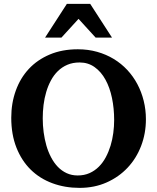

<svg xmlns="http://www.w3.org/2000/svg" viewBox="-20 -937 796 974"><path d="M559.1 -328.1Q559.1 -386.7 548.1 -439.7Q537.1 -492.7 515.1 -532.7Q493.2 -572.8 460.2 -596.4Q427.2 -620.1 383.8 -620.1Q349.1 -620.1 321.8 -608.4Q294.4 -596.7 273.7 -576.4Q252.9 -556.2 238.3 -528.8Q223.6 -501.5 214.4 -470Q205.1 -438.5 200.9 -404.5Q196.8 -370.6 196.8 -336.9Q196.8 -301.3 201.4 -266.1Q206.1 -231 215.3 -198.7Q224.6 -166.5 239.3 -138.7Q253.9 -110.8 273.4 -90.6Q293 -70.3 318.1 -58.6Q343.3 -46.9 374 -46.9Q407.2 -46.9 434.1 -58.8Q460.9 -70.8 481.4 -91.3Q502 -111.8 516.6 -139.2Q531.2 -166.5 540.8 -197.8Q550.3 -229 554.7 -262.5Q559.1 -295.9 559.1 -328.1ZM720.2 -332Q720.2 -260.3 696 -197Q671.9 -133.8 627.4 -86.4Q583 -39.1 521 -11.5Q459 16.1 383.8 16.1Q309.1 16.1 245.4 -7.6Q181.6 -31.2 135.5 -76.7Q89.4 -122.1 63.2 -188.5Q37.1 -254.9 37.1 -339.8Q37.1 -413.6 60.1 -477.3Q83 -541 126.2 -587.4Q169.4 -633.8 232.2 -660.4Q294.9 -687 375 -687Q426.8 -687 472.7 -674.1Q518.6 -661.1 556.9 -637.9Q595.2 -614.7 625.5 -582.3Q655.8 -549.8 676.8 -510.3Q697.8 -470.7 709 -425.5Q720.2 -380.4 720.2 -332ZM465.3 -746.1 378.4 -841.3 291.5 -746.1H208.5L319.3 -917.5H437.5L548.3 -746.1Z"/></svg>

Font: Charis SIL Eur
Style: Bold
Weight: 700
Foundry: SIL International
Version: Version 5.000